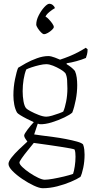

<svg xmlns="http://www.w3.org/2000/svg" viewBox="-20 -797 489 1017"><path d="M191 -139Q186 -140 180 -142L161 -85Q172 -83 199.5 -79.5Q227 -76 261.5 -71.5Q296 -67 329.5 -60.5Q363 -54 388 -47Q413 -40 420 -32Q425 -19 426.5 -4.5Q428 10 428 22Q428 58 421 91.5Q414 125 406 140Q388 152 355 166Q322 180 283 190Q244 200 206 200Q189 200 159 186Q129 172 98 151Q67 130 46 108.5Q25 87 25 71Q25 58 41 37.5Q57 17 80.5 -5.5Q104 -28 125 -47Q120 -54 114 -63Q108 -72 108 -79Q108 -87 125 -109.5Q142 -132 159 -150Q141 -158 121.5 -168Q102 -178 87.5 -187Q73 -196 70 -201Q60 -219 55.5 -243Q51 -267 51 -292Q51 -336 59.5 -377.5Q68 -419 76 -438Q90 -447 117 -462Q144 -477 176 -488.5Q208 -500 236 -500Q250 -500 271 -492Q292 -484 298 -481Q320 -488 346 -498.5Q372 -509 395.5 -521.5Q419 -534 434 -544L444 -536Q444 -521 441 -509Q438 -497 435 -490Q414 -481 385 -473Q356 -465 333 -462V-457Q345 -450 356.5 -441Q368 -432 377 -421Q384 -405 386.5 -385.5Q389 -366 389 -346Q389 -308 381.5 -269Q374 -230 363 -201Q352 -190 321 -175Q290 -160 254.5 -149Q219 -138 191 -139ZM225 -179Q237 -179 256 -184.5Q275 -190 292.5 -196.5Q310 -203 315 -206Q324 -226 330.5 -259.5Q337 -293 337 -328Q337 -351 335.5 -373Q334 -395 326 -410Q317 -420 299 -430.5Q281 -441 261 -449Q241 -457 225 -457Q210 -457 188.5 -452Q167 -447 147.5 -440.5Q128 -434 119 -429Q110 -407 105 -376Q100 -345 100 -314Q100 -286 104.5 -260.5Q109 -235 118 -224Q123 -218 142.5 -207.5Q162 -197 185.5 -188Q209 -179 225 -179ZM217 155Q233 155 261 150Q289 145 318.5 138Q348 131 367 124Q372 110 376 84Q380 58 380 33Q380 23 379 12.5Q378 2 375 -5Q373 -7 352 -11Q331 -15 301.5 -19.5Q272 -24 241.5 -28.5Q211 -33 188 -36Q165 -39 159 -40Q143 -20 125 2Q107 24 95 41.5Q83 59 83 64Q83 73 98.5 88Q114 103 137 118.5Q160 134 182 144.5Q204 155 217 155ZM213 -616Q207 -616 197.5 -625.5Q188 -635 180 -647.5Q172 -660 172 -667Q172 -690 185 -715.5Q198 -741 214.5 -759Q231 -777 241 -777Q252 -777 260.5 -769.5Q269 -762 271 -754Q258 -747 242 -734Q226 -721 221 -709Q228 -706 238.5 -695Q249 -684 257 -672.5Q265 -661 265 -654Q265 -648 255.5 -639Q246 -630 234 -623Q222 -616 213 -616Z"/></svg>

Font: Texturina 72pt Thin
Style: Regular
Weight: 100
Designer: Guillermo Torres Carreño
Foundry: Omnibus-Type
Version: Version 1.002; ttfautohint (v1.8.3)